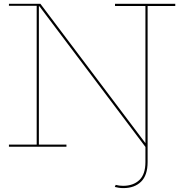

<svg xmlns="http://www.w3.org/2000/svg" viewBox="-20 -772 959 1010"><path d="M27 -741.5V-752H192.5V-739H184.5V-11.5H329.5V0H27V-11.5H173V-741.5ZM585 -752H902V-740.5H756.5V80.5Q756.5 150 722 183.8Q687.5 217.5 629 217.5Q617 217.5 605.5 215.8Q594 214 584 211.5L588.5 200.5Q606.5 205.5 627.5 205.5Q681 205.5 713 175.2Q745 145 745 80.5V-740.5H585ZM748.5 5.5 177.5 -752H192.5L755.5 -5Z"/></svg>

Font: Hepta Slab ExtraLight Thin
Style: Regular
Weight: 250
Version: Version 1.102